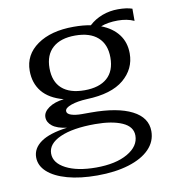

<svg xmlns="http://www.w3.org/2000/svg" viewBox="-82 -617 809 885"><g transform="rotate(-10 322.0 -175.0)"><path d="M519 -493Q472 -493 439 -480Q491 -460 519 -423Q547 -386 547 -334Q547 -262 489.5 -213.5Q432 -165 316 -161Q272 -159 242 -148.5Q212 -138 212 -123Q212 -110 231.5 -103.5Q251 -97 281 -97H324Q448 -97 515.5 -62.5Q583 -28 583 36Q583 84 548.5 119.5Q514 155 450.5 174.5Q387 194 303 194Q223 194 163.5 177.5Q104 161 71.5 131.5Q39 102 39 63Q39 21 79 -7.5Q119 -36 203 -47Q157 -53 135 -70.5Q113 -88 113 -112Q113 -136 140 -155Q167 -174 211 -179Q144 -197 111.5 -237Q79 -277 79 -335Q79 -410 143 -455Q207 -500 313 -500Q359 -500 393 -493Q420 -518 455 -531Q490 -544 529 -544Q569 -544 595 -535V-478Q562 -493 519 -493ZM456 -331Q456 -393 419 -426Q382 -459 313 -459Q245 -459 208 -426Q171 -393 171 -331Q171 -268 207.5 -235.5Q244 -203 313 -203Q382 -203 419 -235.5Q456 -268 456 -331ZM110 58Q110 102 163 129.5Q216 157 304 157Q396 157 451.5 125Q507 93 507 43Q507 1 459.5 -20Q412 -41 333 -41Q228 -41 169 -14.5Q110 12 110 58Z"/></g></svg>

Font: Fahkwang
Style: Regular
Weight: 400
Version: Version 1.000; ttfautohint (v1.6)